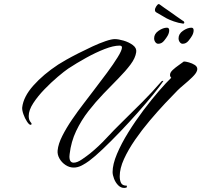

<svg xmlns="http://www.w3.org/2000/svg" viewBox="-20 -809 989 943"><path d="M342 14Q321 14 302 1.5Q283 -11 272 -30.5Q261 -50 263 -70Q266 -102 286 -141.5Q306 -181 334 -222Q362 -263 391 -300.5Q420 -338 441 -366Q474 -409 505.5 -451.5Q537 -494 558 -528Q579 -562 579 -576Q579 -585 567 -585Q537 -585 493.5 -568Q450 -551 403 -525Q356 -499 315 -472Q296 -459 264 -432Q232 -405 199 -371Q166 -337 143.5 -302.5Q121 -268 121 -239Q121 -219 132 -207Q135 -204 135 -201Q135 -196 130 -196Q123 -196 112.5 -212Q102 -228 95 -248Q88 -268 89 -281Q95 -334 144 -389Q193 -444 266 -492Q278 -500 304.5 -515Q331 -530 365.5 -547.5Q400 -565 434.5 -581Q469 -597 498.5 -607Q528 -617 544 -617Q561 -617 587 -609.5Q613 -602 632.5 -587.5Q652 -573 649 -553Q645 -524 621 -492Q597 -460 562 -424.5Q527 -389 488.5 -349Q450 -309 414.5 -263.5Q379 -218 354 -165.5Q329 -113 322 -52Q322 -49 321.5 -46Q321 -43 321 -40Q321 -10 342 -10Q359 -10 383 -26.5Q407 -43 422 -55Q465 -90 502.5 -130.5Q540 -171 580 -210Q629 -258 678 -307Q727 -356 772 -408Q774 -411 779 -412Q784 -413 781 -409Q766 -386 733 -345.5Q700 -305 657.5 -257Q615 -209 570 -162Q525 -115 485 -77Q445 -39 418 -19Q402 -7 382 3.5Q362 14 342 14ZM590 114Q573 114 560 100.5Q547 87 540 68.5Q533 50 533 36Q533 -2 554.5 -53Q576 -104 610.5 -159.5Q645 -215 684.5 -267.5Q724 -320 760.5 -362Q797 -404 821 -427Q815 -433 815 -441Q815 -453 828.5 -465.5Q842 -478 858 -489Q874 -500 883 -507Q892 -507 908 -502.5Q924 -498 936.5 -490Q949 -482 949 -470Q949 -464 946 -458Q942 -447 923.5 -429Q905 -411 884.5 -394Q864 -377 853 -366Q827 -340 790.5 -301Q754 -262 715.5 -216.5Q677 -171 643.5 -122.5Q610 -74 589 -28Q568 18 568 57Q568 76 574.5 89.5Q581 103 603 103V111Q597 114 590 114ZM877 -594Q869 -594 863 -602Q857 -610 857 -621Q857 -643 879 -658Q901 -673 920 -673Q931 -673 931 -660Q931 -647 923 -633Q918 -624 906 -609Q894 -594 877 -594ZM757 -594Q749 -594 743 -602Q737 -610 737 -621Q737 -643 759 -658Q781 -673 800 -673Q811 -673 811 -660Q811 -647 803 -633Q798 -624 786 -609Q774 -594 757 -594ZM879 -693Q856 -696 833.5 -704Q811 -712 798 -719Q781 -729 770.5 -735Q760 -741 748 -748Q741 -752 741 -760Q741 -768 747.5 -778Q754 -788 759 -789Q760 -789 761 -788.5Q762 -788 763 -788Q772 -781 786.5 -771Q801 -761 814 -752Q826 -743 847 -728.5Q868 -714 878 -707Q881 -706 882.5 -704Q884 -702 885 -700V-698Q885 -693 879 -693Z"/></svg>

Font: The Nautigal
Style: Bold
Weight: 700
Designer: Robert E. Leuschke
Foundry: Robert E. Leuschke
Version: Version 1.100; ttfautohint (v1.8.3)